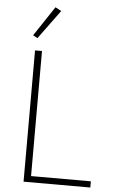

<svg xmlns="http://www.w3.org/2000/svg" viewBox="-61 -976 604 1017"><g transform="rotate(5 240.5 -467.5)"><path d="M459 0H104V-698H141V-33H459ZM224 -918 111 -764 87 -777 192 -935Z"/></g></svg>

Font: IBM Plex Sans ExtraLight
Style: Regular
Weight: 250
Designer: Mike Abbink, Paul van der Laan, Pieter van Rosmalen
Foundry: Bold Monday
Version: Version 3.201